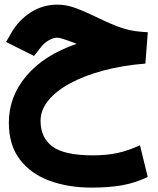

<svg xmlns="http://www.w3.org/2000/svg" viewBox="-20 -496 698 846"><path d="M317.4 -302.7Q311 -305.2 304.7 -307.9Q298.3 -310.5 292.5 -312.5Q245.1 -330.1 232.9 -330.1Q214.8 -330.1 194.1 -317.9Q173.3 -305.7 158.2 -285.6L129.9 -249.5L6.8 -311L29.8 -351.1Q62.5 -407.7 115.7 -441.7Q168.9 -475.6 233.4 -475.6Q271 -475.6 310.5 -461.4Q350.1 -447.3 394 -425.8Q438.5 -404.3 469.7 -390.9Q501 -377.4 526.1 -369.9Q551.3 -362.3 575.9 -358.9Q600.6 -355.5 631.3 -354L620.6 -215.8Q521 -208 436.8 -185.5Q352.5 -163.1 290 -129.4Q227.5 -95.7 193.1 -53.5Q158.7 -11.2 158.7 36.6Q158.7 110.8 211.2 149.7Q263.7 188.5 389.6 188.5Q450.2 188.5 498.3 178Q546.4 167.5 596.7 144L630.9 283.7Q574.7 310.5 516.8 320.6Q459 330.6 382.8 330.6Q280.8 330.6 198.2 300.3Q115.7 270 67.4 206.8Q19 143.6 19 44.4Q19 -70.8 96.9 -162.4Q174.8 -253.9 317.4 -302.7Z"/></svg>

Font: Vazir Black FD
Style: Black-FD
Weight: 900
Designer: Saber Rastikerdar
Foundry: Saber Rastikerdar
Version: Version 30.0.0